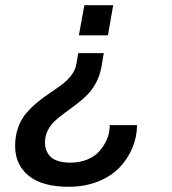

<svg xmlns="http://www.w3.org/2000/svg" viewBox="-20 -546 660 738"><path d="M283.2 -410.2 304.2 -525.9H415L395 -410.2ZM244.1 171.9Q142.1 171.9 90.1 129.4Q38.1 86.9 38.1 15.1Q38.1 -23.9 50 -56.6Q62 -89.4 81.8 -112.1Q101.6 -134.8 125.2 -154.1Q148.9 -173.3 173.6 -189.7Q198.2 -206.1 219.2 -221.9Q240.2 -237.8 255.4 -258.3Q270.5 -278.8 273.9 -301.8L280.8 -341.8H378.9L370.1 -290Q364.3 -256.3 349.4 -228.3Q334.5 -200.2 314.9 -180.9Q295.4 -161.6 273.2 -144.8Q251 -127.9 230 -112.8Q209 -97.7 191.7 -81.8Q174.3 -65.9 163.6 -44.4Q152.8 -22.9 152.8 2.9Q152.8 17.1 157 29.1Q161.1 41 170.9 53Q180.7 64.9 200.9 72Q221.2 79.1 250 79.1Q286.1 79.1 314.5 67.6Q342.8 56.2 359.9 37.4Q377 18.6 386.7 -1.2Q396.5 -21 399.9 -42Q401.9 -57.6 401.9 -64.9H506.8Q506.3 -19 488.5 23.2Q470.7 65.4 438.5 98.9Q406.2 132.3 355.7 152.1Q305.2 171.9 244.1 171.9Z"/></svg>

Font: Archivo Medium
Style: Italic
Weight: 500
Italic angle: -10°
Designer: Hector Gatti
Foundry: Omnibus-Type
Version: Version 2.001